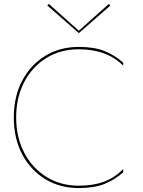

<svg xmlns="http://www.w3.org/2000/svg" viewBox="-20 -946 725 974"><path d="M380 -790 532 -926 540 -918 380 -778 220 -918 228 -926ZM62 -350Q62 -250 102.5 -172Q143 -94 215 -49Q287 -4 380 -4Q454 -4 508 -24.5Q562 -45 605 -88V-72Q561 -33 509 -12.5Q457 8 380 8Q283 8 208.5 -38Q134 -84 92 -164.5Q50 -245 50 -350Q50 -455 92 -535.5Q134 -616 208.5 -662Q283 -708 380 -708Q457 -708 509 -687.5Q561 -667 605 -628V-613Q522 -696 380 -696Q287 -696 215.5 -652Q144 -608 103 -530Q62 -452 62 -350Z"/></svg>

Font: Jost* Hairline
Style: Regular
Weight: 100
Version: Version 3.7